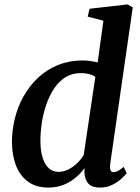

<svg xmlns="http://www.w3.org/2000/svg" viewBox="-20 -837 631 867"><path d="M477.5 -96Q475.5 -78 479 -68.8Q482.5 -59.5 492.5 -59.5Q501.5 -59.5 512 -64.8Q522.5 -70 538.5 -83.5L552 -55Q546.5 -47.5 530.2 -32Q514 -16.5 489 -3.2Q464 10 430.5 10Q396.5 10 379.8 -7.2Q363 -24.5 361 -58.5L361.5 -78Q347 -57 323.8 -36.8Q300.5 -16.5 269 -3.2Q237.5 10 198 10Q141.5 10 105 -17.8Q68.5 -45.5 51.2 -92.2Q34 -139 34 -196Q34 -248 46.8 -300.8Q59.5 -353.5 85.5 -400.5Q111.5 -447.5 150.2 -484.5Q189 -521.5 240.5 -542.8Q292 -564 356.5 -564Q371.5 -564 388.5 -561.5Q405.5 -559 421 -555L447 -743.5L376 -762L384.5 -797.5L556 -817L579.5 -804ZM410.5 -490Q398 -498.5 380.8 -502.8Q363.5 -507 345.5 -507Q305.5 -507 275.2 -488Q245 -469 223.8 -436.5Q202.5 -404 188.8 -364Q175 -324 168.8 -281.5Q162.5 -239 162.5 -200.5Q162.5 -157.5 172.2 -126Q182 -94.5 200 -77.8Q218 -61 243 -61Q268 -61 290 -72.5Q312 -84 329.8 -101.5Q347.5 -119 358 -137Z"/></svg>

Font: Merriweather 28pt SemiBold
Style: Italic
Weight: 600
Italic angle: -7.8°
Version: Version 2.101